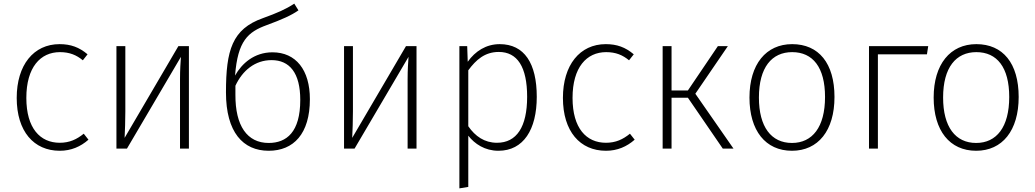

<svg xmlns="http://www.w3.org/2000/svg" viewBox="-20 -818 5700 1057"><path d="M308 -575C165 -575 72 -460 72 -279C72 -95 166 12 309 12C372 12 424 -11 467 -49L441 -82C403 -51 363 -32 309 -32C201 -32 125 -112 125 -279C125 -447 202 -531 310 -531C363 -531 401 -515 436 -486L462 -519C416 -558 369 -575 308 -575Z M1020 -564H962L666 -59C668 -103 670 -153 670 -205V-564H621V0H679L976 -505C974 -476 971 -435 971 -382V0H1020Z M1480 -530C1379 -530 1311 -468 1274 -402C1289 -594 1345 -642 1449 -680C1531 -710 1585 -734 1623 -761L1600 -798C1553 -767 1507 -747 1427 -718C1258 -658 1224 -542 1224 -309C1224 -90 1318 12 1459 12C1596 12 1686 -81 1686 -272C1686 -433 1609 -530 1480 -530ZM1459 -31C1341 -31 1275 -125 1276 -297V-346C1315 -430 1384 -487 1475 -487C1574 -487 1633 -417 1633 -268C1633 -91 1558 -31 1459 -31Z M2273 -564H2215L1919 -59C1921 -103 1923 -153 1923 -205V-564H1874V0H1932L2229 -505C2227 -476 2224 -435 2224 -382V0H2273Z M2731 -575C2656 -575 2596 -536 2555 -478L2552 -564H2509V219L2558 211V-71C2593 -26 2649 12 2724 12C2862 12 2935 -105 2935 -285C2935 -469 2867 -575 2731 -575ZM2716 -32C2647 -32 2596 -68 2558 -123V-431C2601 -489 2649 -532 2726 -532C2828 -532 2882 -450 2882 -285C2882 -119 2824 -32 2716 -32Z M3315 -575C3172 -575 3079 -460 3079 -279C3079 -95 3173 12 3316 12C3379 12 3431 -11 3474 -49L3448 -82C3410 -51 3370 -32 3316 -32C3208 -32 3132 -112 3132 -279C3132 -447 3209 -531 3317 -531C3370 -531 3408 -515 3443 -486L3469 -519C3423 -558 3376 -575 3315 -575Z M3987 -564H3932L3767 -320H3677V-564H3628V0H3677V-280H3767L3959 0H4018L3808 -302Z M4341 -575C4197 -575 4106 -464 4106 -281C4106 -99 4194 12 4340 12C4484 12 4574 -99 4574 -284C4574 -470 4487 -575 4341 -575ZM4341 -531C4455 -531 4522 -447 4522 -284C4522 -118 4452 -31 4340 -31C4226 -31 4158 -119 4158 -281C4158 -447 4229 -531 4341 -531Z M4813 0V-519H5083L5090 -564H4764V0Z M5355 -575C5211 -575 5120 -464 5120 -281C5120 -99 5208 12 5354 12C5498 12 5588 -99 5588 -284C5588 -470 5501 -575 5355 -575ZM5355 -531C5469 -531 5536 -447 5536 -284C5536 -118 5466 -31 5354 -31C5240 -31 5172 -119 5172 -281C5172 -447 5243 -531 5355 -531Z"/></svg>

Font: Glow Sans SC Normal Light
Style: Regular
Weight: 300
Designer: Ryoko NISHIZUKA (kana, bopomofo & ideographs); Paul D. Hunt (Latin, Greek & Cyrillic); Sandoll Communications, Soo-young
Version: Version 0.93